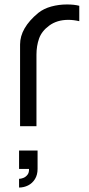

<svg xmlns="http://www.w3.org/2000/svg" viewBox="-20 -566 400 861"><path d="M280.5 -546Q313 -546 335.5 -540V-471Q310 -477 286.5 -477Q235.5 -477 200.5 -451Q167 -426.5 155.2 -393.2Q143.5 -360 143.5 -320.5V0H70V-366.5Q70 -440.5 151.5 -508Q176 -527.5 210 -536.8Q244 -546 280.5 -546ZM65.5 191.5V109H148.5V191.5Q148.5 218 136.8 237Q125 256 106 265.5Q87 275 65.5 275V236Q73.5 236 84.2 232Q95 228 103 218Q111 208 110 191.5Z"/></svg>

Font: CCSD_manrope
Style: Regular
Weight: 400
Designer: Mikhail Sharanda
Foundry: Mikhail Sharanda
Version: Version 4.503